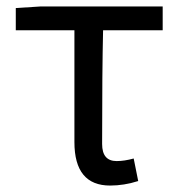

<svg xmlns="http://www.w3.org/2000/svg" viewBox="-20 -563 553 596"><path d="M211 -122V-469H29V-538L107 -543H485V-469H300Q297 -346 297 -116Q297 -63 342 -63Q366 -63 395 -71L409 -1Q365 13 322 13Q211 13 211 -122Z"/></svg>

Font: 思源黑体R
Style: Regular
Weight: 400
Designer: Ryoko NISHIZUKA  (kana & ideographs); Paul D. Hunt (Latin, Greek & Cyrillic); Wenlong ZHANG  (bopomofo); Sandoll Communi
Foundry: Adobe Systems Incorporated
Version: Version 1.00 June 24, 2014, initial release